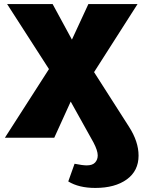

<svg xmlns="http://www.w3.org/2000/svg" viewBox="-20 -678 702 945"><path d="M316 215 347 128Q387 136 407 136Q435 136 448 122Q461 108 461 87Q461 63 440 23L328 -178L247 0H4L221 -338L15 -658H239L334 -483L415 -658H657L443 -323L615 -54Q662 19 662 88Q662 163 604 205Q546 247 449 247Q368 247 316 215Z"/></svg>

Font: Ysabeau Heavy
Style: Regular
Weight: 800
Designer: Christian Thalmann (Catharsis Fonts)
Version: Version 0.003